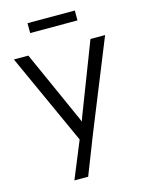

<svg xmlns="http://www.w3.org/2000/svg" viewBox="-136 -781 820 1090"><g transform="rotate(-15 274.5 -235.5)"><path d="M162 230 263 -16 270 55 8 -522H93L272 -122Q280 -106 288 -84.5Q296 -63 303 -42L275 -45Q282 -62 288.5 -80Q295 -98 301 -115L458 -522H544L333 0L243 230ZM136 -643V-701H414V-643Z"/></g></svg>

Font: Our Lexend Light
Style: Regular
Weight: 300
Designer: Bonnie Shaver-Troup, Thomas Jockin
Foundry: Lexend
Version: Version 1.007